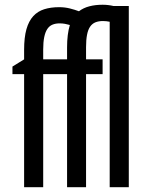

<svg xmlns="http://www.w3.org/2000/svg" viewBox="-20 -785 640 805"><path d="M410.2 -474.1H340.8V0H261.2V-474.1H161.1V0H81.1V-474.1H32.2V-505.9L81.1 -536.1V-576.2Q81.1 -627.9 90.8 -662.4Q100.6 -696.8 119.4 -717.3Q138.2 -737.8 165.5 -746.3Q192.9 -754.9 228 -754.9Q252 -754.9 273.2 -749.5Q294.4 -744.1 311 -737.8Q329.6 -752 354.5 -758.5Q379.4 -765.1 410.2 -765.1Q433.6 -765.1 456.1 -759.8H520V0H439.9V-693.8Q433.1 -695.3 426 -696Q418.9 -696.8 412.1 -696.8Q393.6 -696.8 380.1 -691.4Q366.7 -686 357.9 -673.3Q349.1 -660.6 345 -639.4Q340.8 -618.2 340.8 -586.9V-536.1H410.2ZM161.1 -536.1H261.2V-585.9Q261.2 -642.1 272.9 -680.2Q263.2 -683.1 252.2 -685.1Q241.2 -687 230 -687Q212.9 -687 200 -681.6Q187 -676.3 178.5 -663.6Q169.9 -650.9 165.5 -629.6Q161.1 -608.4 161.1 -577.1Z"/></svg>

Font: Droid Sans Mono
Style: Regular
Weight: 400
Monospace: yes
Foundry: Ascender Corporation
Version: Version 1.00 build 112